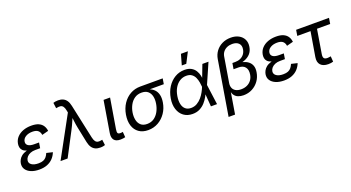

<svg xmlns="http://www.w3.org/2000/svg" viewBox="-59 -1503 4478 2449"><g transform="rotate(-20 2180.0 -278.5)"><path d="M228.5 9.8Q164.6 9.8 117.4 -10Q70.3 -29.8 47.1 -65.2Q23.9 -100.6 31.7 -147.5Q35.6 -169.4 48.1 -193.4Q60.5 -217.3 85.9 -237.8Q111.3 -258.3 153.8 -271.2Q196.3 -284.2 259.8 -284.2H335.9L329.6 -243.2H264.2Q225.6 -243.2 196 -231.2Q166.5 -219.2 148.4 -199Q130.4 -178.7 126 -154.3Q119.1 -115.7 152.1 -92.3Q185.1 -68.8 245.6 -68.8Q285.2 -68.8 310.8 -79.3Q336.4 -89.8 353 -110.1Q369.6 -130.4 381.8 -159.7L464.8 -140.1Q446.8 -94.2 414.8 -60.5Q382.8 -26.9 336.4 -8.5Q290 9.8 228.5 9.8ZM256.3 -261.7Q195.3 -261.7 158.9 -273.2Q122.6 -284.7 104.7 -304Q86.9 -323.2 83 -346.4Q79.1 -369.6 83 -393.1Q91.8 -443.8 124.8 -479.5Q157.7 -515.1 208 -533.9Q258.3 -552.7 319.8 -552.7Q379.4 -552.7 417.5 -535.9Q455.6 -519 475.8 -488.5Q496.1 -458 501 -416.5L413.1 -393.6Q408.2 -432.1 383.5 -453.6Q358.9 -475.1 307.1 -475.1Q252.4 -475.1 214.8 -451.7Q177.2 -428.2 171.9 -389.2Q167 -355.5 193.6 -336.2Q220.2 -316.9 275.9 -316.9H341.3L332.5 -261.7Z M517.6 0 817.9 -550.8 812 -580.1Q804.7 -617.7 791 -636Q777.3 -654.3 756.3 -657.7Q735.4 -661.1 705.1 -654.8L695.8 -652.8L686 -729Q694.3 -732.9 712.4 -736.1Q730.5 -739.3 752.4 -739.3Q790.5 -739.3 818.8 -726.1Q847.2 -712.9 866.2 -685.1Q885.3 -657.2 894.5 -612.8L994.6 -147.9Q1002.9 -109.9 1017.1 -91.3Q1031.2 -72.8 1052.2 -69.3Q1073.2 -65.9 1101.6 -72.3L1110.4 -74.2L1120.1 1.5Q1112.8 4.9 1095 8.3Q1077.1 11.7 1054.2 11.7Q1016.1 11.7 987.5 -1.7Q959 -15.1 940.4 -43Q921.9 -70.8 912.6 -114.7L869.6 -323.7Q858.9 -375.5 853.8 -424.6Q848.6 -473.6 841.8 -521H874Q852.1 -474.1 831.3 -424.3Q810.5 -374.5 783.7 -323.7L613.8 0Z M1332 3.9Q1270.5 3.9 1245.4 -28.8Q1220.2 -61.5 1230 -121.1L1300.3 -545.9H1388.7L1321.8 -143.1Q1315.4 -106 1321.8 -90.3Q1328.1 -74.7 1356 -74.7Q1370.1 -74.7 1377.7 -75.7Q1385.3 -76.7 1391.6 -78.6L1397 -4.4Q1386.2 -1.5 1368.9 1.2Q1351.6 3.9 1332 3.9Z M1706.1 11.7Q1631.3 11.7 1581.3 -23.7Q1531.2 -59.1 1510.7 -122.3Q1490.2 -185.5 1503.9 -269.5Q1518.1 -353.5 1559.6 -415.5Q1601.1 -477.5 1662.6 -511.7Q1724.1 -545.9 1798.3 -545.9H2103L2090.8 -471.2H1851.6L1785.6 -467.3Q1731 -467.3 1691.2 -440.2Q1651.4 -413.1 1627 -368.4Q1602.5 -323.7 1593.3 -270Q1584.5 -216.8 1593.8 -170.4Q1603 -124 1633.8 -95.5Q1664.6 -66.9 1719.2 -66.9Q1774.4 -66.9 1814.5 -95Q1854.5 -123 1879.4 -169.4Q1904.3 -215.8 1913.1 -270Q1922.4 -324.7 1912.4 -369.4Q1902.3 -414.1 1871.3 -440.7Q1840.3 -467.3 1785.6 -467.3L1789.6 -489.3Q1844.7 -489.3 1888.2 -475.1Q1931.6 -460.9 1960 -432.1Q1988.3 -403.3 1999 -359.6Q2009.8 -315.9 2000 -256.3Q1987.3 -178.7 1945.8 -118.2Q1904.3 -57.6 1842.5 -22.9Q1780.8 11.7 1706.1 11.7Z M2308.6 11.7Q2237.8 11.7 2189 -24.7Q2140.1 -61 2119.4 -125Q2098.6 -189 2112.3 -271Q2126.5 -355 2167.2 -418.2Q2208 -481.4 2267.8 -517.1Q2327.6 -552.7 2398.9 -552.7Q2455.1 -552.7 2490.7 -532.2Q2526.4 -511.7 2546.1 -479.2Q2565.9 -446.8 2573.5 -410.4Q2581.1 -374 2581.5 -342.3H2613.3L2605 -274.4L2642.1 0H2559.1L2537.6 -274.4Q2535.6 -300.3 2530.3 -334.2Q2524.9 -368.2 2511 -400.1Q2497.1 -432.1 2469.5 -453.1Q2441.9 -474.1 2395.5 -474.1Q2347.2 -474.1 2306.9 -449.2Q2266.6 -424.3 2239 -378.4Q2211.4 -332.5 2201.2 -269Q2191.4 -207.5 2201.4 -162.1Q2211.4 -116.7 2240.5 -91.8Q2269.5 -66.9 2315.9 -66.9Q2361.3 -66.9 2397.7 -88.4Q2434.1 -109.9 2461.7 -142.3Q2489.3 -174.8 2508.1 -209.7Q2526.9 -244.6 2537.1 -271.5L2641.6 -545.9H2724.6L2604.5 -271.5L2590.8 -206.5H2564Q2550.8 -174.8 2530.3 -137.2Q2509.8 -99.6 2479.5 -65.7Q2449.2 -31.7 2407.2 -10Q2365.2 11.7 2308.6 11.7ZM2388.2 -617.2 2428.7 -760.7H2522.9L2449.2 -617.2Z M2724.6 204.1 2847.2 -537.1Q2856.9 -596.2 2890.9 -641.4Q2924.8 -686.5 2977.1 -711.9Q3029.3 -737.3 3094.2 -737.3Q3156.2 -737.3 3201.2 -713.1Q3246.1 -689 3267.6 -645.8Q3289.1 -602.5 3279.8 -545.9Q3271 -490.7 3238.8 -455.3Q3206.5 -419.9 3156 -401.6Q3105.5 -383.3 3042.5 -379.4L3046.9 -405.3Q3095.2 -402.8 3137 -391.1Q3178.7 -379.4 3208 -356.4Q3237.3 -333.5 3250.5 -297.4Q3263.7 -261.2 3254.9 -209Q3244.6 -145.5 3209.2 -96.2Q3173.8 -46.9 3120.1 -18.6Q3066.4 9.8 3000.5 9.8Q2960 9.8 2927.5 -3.2Q2895 -16.1 2876 -44.9Q2856.9 -73.7 2855.5 -122.1H2866.2L2812.5 204.1ZM2998 -72.3Q3043 -72.3 3078.6 -88.9Q3114.3 -105.5 3137.5 -136.5Q3160.6 -167.5 3167.5 -209.5Q3178.2 -272.9 3149.4 -309.6Q3120.6 -346.2 3061 -346.2H2992.2L3005.4 -425.8H3044.9Q3083.5 -425.8 3114.5 -439.7Q3145.5 -453.6 3165.8 -480Q3186 -506.3 3192.4 -542.5Q3201.7 -594.7 3172.1 -625Q3142.6 -655.3 3084.5 -655.3Q3044.4 -655.3 3012.7 -640.9Q2981 -626.5 2960.9 -600.6Q2940.9 -574.7 2935.1 -539.1L2878.9 -199.2Q2873 -164.1 2884 -135.3Q2895 -106.4 2923.6 -89.4Q2952.1 -72.3 2998 -72.3Z M3550.8 9.8Q3486.8 9.8 3439.7 -10Q3392.6 -29.8 3369.4 -65.2Q3346.2 -100.6 3354 -147.5Q3357.9 -169.4 3370.4 -193.4Q3382.8 -217.3 3408.2 -237.8Q3433.6 -258.3 3476.1 -271.2Q3518.6 -284.2 3582 -284.2H3658.2L3651.9 -243.2H3586.4Q3547.9 -243.2 3518.3 -231.2Q3488.8 -219.2 3470.7 -199Q3452.6 -178.7 3448.2 -154.3Q3441.4 -115.7 3474.4 -92.3Q3507.3 -68.8 3567.9 -68.8Q3607.4 -68.8 3633.1 -79.3Q3658.7 -89.8 3675.3 -110.1Q3691.9 -130.4 3704.1 -159.7L3787.1 -140.1Q3769 -94.2 3737.1 -60.5Q3705.1 -26.9 3658.7 -8.5Q3612.3 9.8 3550.8 9.8ZM3578.6 -261.7Q3517.6 -261.7 3481.2 -273.2Q3444.8 -284.7 3427 -304Q3409.2 -323.2 3405.3 -346.4Q3401.4 -369.6 3405.3 -393.1Q3414.1 -443.8 3447 -479.5Q3480 -515.1 3530.3 -533.9Q3580.6 -552.7 3642.1 -552.7Q3701.7 -552.7 3739.7 -535.9Q3777.8 -519 3798.1 -488.5Q3818.4 -458 3823.2 -416.5L3735.4 -393.6Q3730.5 -432.1 3705.8 -453.6Q3681.2 -475.1 3629.4 -475.1Q3574.7 -475.1 3537.1 -451.7Q3499.5 -428.2 3494.1 -389.2Q3489.3 -355.5 3515.9 -336.2Q3542.5 -316.9 3598.1 -316.9H3663.6L3654.8 -261.7Z M4152.3 6.8Q4082.5 6.8 4048.3 -30Q4014.2 -66.9 4025.4 -134.8L4081.1 -467.3H3901.4L3914.1 -545.9H4360.4L4347.7 -467.3H4168.9L4115.2 -141.6Q4109.4 -106 4120.8 -88.6Q4132.3 -71.3 4167.5 -71.3Q4175.8 -71.3 4189 -73.2Q4202.1 -75.2 4213.4 -77.1L4218.8 -2.9Q4205.6 1.5 4188 4.2Q4170.4 6.8 4152.3 6.8Z"/></g></svg>

Font: Adwaita Sans
Style: Italic
Weight: 400
Italic angle: -9.39999°
Designer: Rasmus Andersson
Foundry: rsms
Version: Version 4.001;git-9221beed3